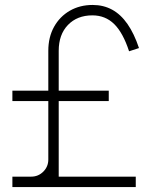

<svg xmlns="http://www.w3.org/2000/svg" viewBox="-20 -755 611 775"><path d="M30 0V-42H106Q134.5 -42 154.8 -62.2Q175 -82.5 175 -111V-550Q175 -605 198.2 -646.8Q221.5 -688.5 262 -711.8Q302.5 -735 354 -735Q397.5 -735 432.5 -716Q467.5 -697 494.5 -658.2Q521.5 -619.5 541 -561L501 -548Q476.5 -623 440.8 -658Q405 -693 353 -693Q291.5 -693 254.2 -654.2Q217 -615.5 217 -550V-42H528V0ZM30 -347V-389H419V-347Z"/></svg>

Font: Manrope ExtraLight ExtraLight
Style: Regular
Weight: 250
Version: Version 4.501